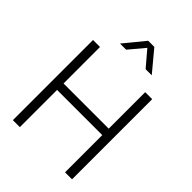

<svg xmlns="http://www.w3.org/2000/svg" viewBox="-278 -1130 1262 1262"><g transform="rotate(45 353.5 -499.0)"><path d="M79 -745H144V-406H564V-745H629V0H564V-346H144V0H79ZM339 -998H396L516 -854H459L368 -961L278 -854H221Z"/></g></svg>

Font: BLUETTI 2.0 Extralight
Style: Roman
Weight: 200
Designer: Stijn de Vries
Foundry: tokotype
Version: Version 2.005;October 31, 2023;FontCreator 14.0.0.2814 64-bi